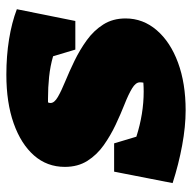

<svg xmlns="http://www.w3.org/2000/svg" viewBox="-20 -573 604 604"><g transform="rotate(-90 282.0 -271.0)"><path d="M428 -336 407 -406Q376 -415 342.5 -418.5Q309 -422 274 -422Q268 -422 262 -422Q260 -419 260 -414Q260 -402 279 -391Q298 -380 328.5 -367.5Q359 -355 393 -338.5Q427 -322 457.5 -300Q488 -278 507 -248Q526 -218 526 -178Q526 -123 489 -80Q452 -37 387 -13Q322 11 237 11Q186 11 126.5 0Q67 -11 8 -30L44 -214H133L154 -144Q226 -121 296 -121Q310 -121 324 -122Q325 -127 325 -133Q325 -146 306 -157.5Q287 -169 256.5 -181Q226 -193 192 -209Q158 -225 127.5 -246.5Q97 -268 78 -298Q59 -328 59 -369Q59 -425 95 -466Q131 -507 196 -530Q261 -553 349 -553Q408 -553 460.5 -544.5Q513 -536 555 -520L518 -336Z"/></g></svg>

Font: Piazzolla SC Black
Style: Italic
Weight: 900
Italic angle: -11.3°
Designer: Juan Pablo del Peral
Foundry: Huerta Tipografica
Version: Version 1.330